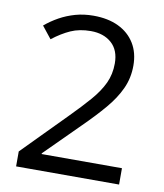

<svg xmlns="http://www.w3.org/2000/svg" viewBox="-82 -791 735 859"><g transform="rotate(10 286.0 -362.0)"><path d="M517.1 0H49.3V-67.9L240.2 -261.7Q293.5 -315.4 329.8 -357.4Q366.2 -399.4 385.3 -440.2Q404.3 -481 404.3 -529.8Q404.3 -590.3 368.4 -622.3Q332.5 -654.3 273.9 -654.3Q222.7 -654.3 183.1 -636.7Q143.6 -619.1 102.1 -586.9L58.6 -641.6Q86.9 -665.5 120.4 -684.1Q153.8 -702.6 192.1 -713.4Q230.5 -724.1 273.9 -724.1Q339.8 -724.1 387.7 -701.2Q435.5 -678.2 461.7 -635.7Q487.8 -593.3 487.8 -534.7Q487.8 -478 465.3 -429.4Q442.9 -380.9 402.3 -333.3Q361.8 -285.6 307.6 -232.4L152.3 -77.6V-74.2H517.1Z"/></g></svg>

Font: Wonky
Style: Regular
Weight: 400
Designer: Monotype Design Team
Foundry: Monotype Imaging Inc.
Version: Version 3.000